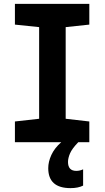

<svg xmlns="http://www.w3.org/2000/svg" viewBox="-20 -734 540 991"><path d="M409 224V140Q392 148 374 148Q331 148 331 102Q331 82 341.5 57.5Q352 33 384 0H441V-107L319 -121V-594L441 -607V-714H57V-607L182 -594V-121L57 -107V0H296Q261 31 245 66Q229 101 229 134Q229 237 344 237Q383 237 409 224Z"/></svg>

Font: Noto Sans Mono UI Condensed ExtraBold
Style: Regular
Weight: 800
Width: 3
Designer: Monotype Design team
Foundry: Monotype Imaging Inc.
Version: 1.000